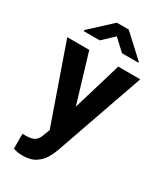

<svg xmlns="http://www.w3.org/2000/svg" viewBox="-234 -839 972 1140"><g transform="rotate(30 251.5 -268.5)"><path d="M152.8 -528.3 252.4 -196.3 351.6 -528.3H502.4L290 79.6Q280.8 106 262.9 137.2Q245.1 168.5 211.4 190.9Q177.7 213.4 121.6 213.4Q101.6 213.4 88.9 210.9Q76.2 208.5 58.6 204.1V101.1Q64 101.1 70.1 101.3Q76.2 101.6 81.1 101.6Q123 101.6 142.3 87.6Q161.6 73.7 171.9 42.5L187.5 1.5L2 -528.3ZM295.4 -750 442.9 -614.3V-608.4H331.1L254.4 -679.7L178.7 -608.4H68.8V-615.7L213.9 -750Z"/></g></svg>

Font: Vazirmatn UI
Style: Bold
Weight: 700
Designer: Saber Rastikerdar
Foundry: Saber Rastikerdar
Version: Version 33.003